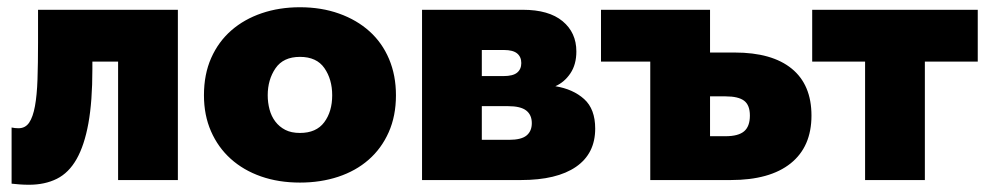

<svg xmlns="http://www.w3.org/2000/svg" viewBox="-20 -497 2731 530"><path d="M60 13Q46 13 33.5 12Q21 11 12 10V-145Q17 -144 21.5 -143.5Q26 -143 31 -143Q50 -143 60.5 -158.5Q71 -174 76.5 -204Q82 -234 83.5 -278Q85 -322 85 -379V-470H471V0H306V-327H235V-306Q235 -217 224 -156.5Q213 -96 191.5 -58Q170 -20 137 -3.5Q104 13 60 13Z M808 7Q749 7 700.5 -10Q652 -27 617 -58.5Q582 -90 562.5 -134.5Q543 -179 543 -234Q543 -292 563 -337Q583 -382 618.5 -413Q654 -444 702.5 -460.5Q751 -477 808 -477Q867 -477 916 -459.5Q965 -442 1000 -410.5Q1035 -379 1054 -334Q1073 -289 1073 -234Q1073 -177 1053 -132Q1033 -87 997.5 -56Q962 -25 913.5 -9Q865 7 808 7ZM808 -130Q853 -130 875 -159.5Q897 -189 897 -234Q897 -278 875.5 -309Q854 -340 808 -340Q762 -340 740.5 -308.5Q719 -277 719 -234Q719 -214 724 -195Q729 -176 740 -161.5Q751 -147 767.5 -138.5Q784 -130 808 -130Z M1145 -470H1423Q1495 -470 1533 -438.5Q1571 -407 1571 -355Q1571 -319 1554.5 -294.5Q1538 -270 1513 -259Q1562 -251 1592.5 -223.5Q1623 -196 1623 -142Q1623 -73 1570 -36.5Q1517 0 1418 0H1145ZM1310 -204V-111H1385Q1419 -111 1433.5 -123Q1448 -135 1448 -157Q1448 -180 1432.5 -192Q1417 -204 1382 -204ZM1310 -359V-287H1370Q1396 -287 1407.5 -296.5Q1419 -306 1419 -323Q1419 -340 1407.5 -349.5Q1396 -359 1371 -359Z M1775 -327H1639V-470H1940V-352H2008Q2111 -352 2165.5 -307.5Q2220 -263 2220 -178Q2220 -92 2162.5 -46Q2105 0 1997 0H1775ZM1983 -121Q2018 -121 2034 -134.5Q2050 -148 2050 -178Q2050 -207 2034 -219Q2018 -231 1983 -231H1940V-121Z M2368 -327H2222V-470H2679V-327H2533V0H2368Z"/></svg>

Font: Tilda Sans Black
Style: Regular
Weight: 900
Designer: ParaType Ltd
Foundry: ParaType Ltd
Version: Version 1.009